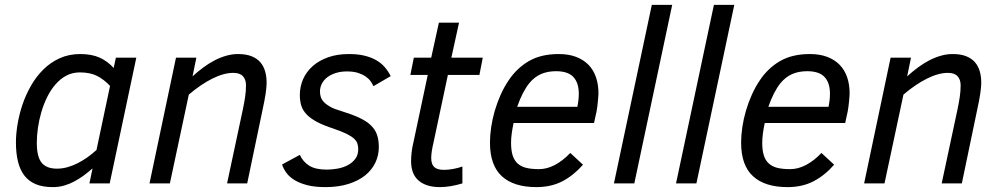

<svg xmlns="http://www.w3.org/2000/svg" viewBox="-20 -747 4070 782"><path d="M44.9 -167Q44.9 -201.2 51.5 -241Q58.1 -280.8 71.5 -320.8Q85 -360.8 106.2 -397.9Q127.4 -435.1 156.5 -463.9Q185.5 -492.7 223.1 -509.8Q260.7 -526.9 307.1 -526.9Q354 -526.9 386.5 -512Q418.9 -497.1 442.9 -470.2L452.1 -512.2H535.2L426.8 0H344.2L356.9 -61Q338.9 -45.4 320.3 -31.7Q301.8 -18.1 282 -7.6Q262.2 2.9 240.5 9Q218.8 15.1 194.8 15.1Q154.3 15.1 125.7 3.2Q97.2 -8.8 79.3 -32Q61.5 -55.2 53.2 -89.1Q44.9 -123 44.9 -167ZM428.2 -397Q403.8 -423.3 375.5 -437.7Q347.2 -452.1 305.2 -452.1Q274.9 -452.1 250.2 -439Q225.6 -425.8 206.1 -403.3Q186.5 -380.9 172.1 -351.6Q157.7 -322.3 148.4 -290.5Q139.2 -258.8 134.5 -226.3Q129.9 -193.8 129.9 -165Q129.9 -108.4 149.7 -84.2Q169.4 -60.1 211.9 -60.1Q233.9 -60.1 255.4 -66.2Q276.9 -72.3 297.4 -82.8Q317.9 -93.3 336.9 -106.9Q356 -120.6 373 -136.2Z M904.8 0 969.2 -301.8Q975.1 -329.6 978.5 -353Q981.9 -376.5 981.9 -399.9Q981.9 -422.9 969.5 -436.5Q957 -450.2 930.2 -450.2Q891.6 -450.2 844.7 -426.8Q797.9 -403.3 749 -361.8L671.9 0H588.9L696.8 -512.2H779.8L764.2 -436Q785.6 -455.6 808.3 -472.4Q831.1 -489.3 854.2 -501.2Q877.4 -513.2 901.4 -520Q925.3 -526.9 949.2 -526.9Q981.9 -526.9 1004.2 -518.1Q1026.4 -509.3 1040 -493.7Q1053.7 -478 1059.8 -456.5Q1065.9 -435.1 1065.9 -410.2Q1065.9 -392.1 1061.8 -364.7Q1057.6 -337.4 1049.8 -301.8L986.8 0Z M1201.2 -116.2Q1213.9 -88.4 1239.3 -72.3Q1264.6 -56.2 1311 -56.2Q1332.5 -56.2 1355.2 -60.3Q1377.9 -64.5 1396.5 -74.2Q1415 -84 1427 -99.9Q1439 -115.7 1439 -139.2Q1439 -150.9 1436 -161.1Q1433.1 -171.4 1422.9 -181.4Q1412.6 -191.4 1392.6 -201.4Q1372.6 -211.4 1338.4 -223.1Q1297.9 -236.3 1271.5 -250.2Q1245.1 -264.2 1229.5 -280.3Q1213.9 -296.4 1207.5 -315.7Q1201.2 -335 1201.2 -359.9Q1201.2 -394.5 1214.6 -424.8Q1228 -455.1 1253.7 -477.8Q1279.3 -500.5 1316.4 -513.7Q1353.5 -526.9 1401.4 -526.9Q1438 -526.9 1465.6 -520Q1493.2 -513.2 1513.4 -501.2Q1533.7 -489.3 1547.6 -472.9Q1561.5 -456.5 1571.3 -437L1501 -396Q1497.1 -404.8 1490 -415.3Q1482.9 -425.8 1470.2 -434.8Q1457.5 -443.8 1438.7 -450Q1419.9 -456.1 1393.1 -456.1Q1368.2 -456.1 1347.9 -449.7Q1327.6 -443.4 1313.2 -432.4Q1298.8 -421.4 1291 -406.2Q1283.2 -391.1 1283.2 -374Q1283.2 -362.8 1286.6 -352.1Q1290 -341.3 1299.3 -331.3Q1308.6 -321.3 1324.7 -312.3Q1340.8 -303.2 1366.2 -295.9Q1411.1 -282.2 1441.4 -268.3Q1471.7 -254.4 1489.7 -237.3Q1507.8 -220.2 1515.4 -198.5Q1522.9 -176.8 1522.9 -147.9Q1522.9 -114.3 1508.8 -84.5Q1494.6 -54.7 1467.3 -32.7Q1439.9 -10.7 1399.2 2.2Q1358.4 15.1 1305.2 15.1Q1262.7 15.1 1231.9 7.3Q1201.2 -0.5 1179.9 -13.4Q1158.7 -26.4 1146.5 -43Q1134.3 -59.6 1128.9 -77.1Z M1863.3 0Q1840.8 6.8 1816.9 11Q1793 15.1 1772.5 15.1Q1740.7 15.1 1718.5 7.3Q1696.3 -0.5 1681.9 -14.4Q1667.5 -28.3 1660.9 -47.6Q1654.3 -66.9 1654.3 -89.8Q1654.3 -106.4 1656.5 -126.5Q1658.7 -146.5 1663.6 -166L1722.2 -441.9H1651.4L1665.5 -512.2H1736.3L1767.6 -654.8H1849.6L1818.4 -512.2H1946.3L1932.6 -441.9H1804.2L1746.6 -170.9Q1741.7 -150.4 1739 -133.5Q1736.3 -116.7 1736.3 -104Q1736.3 -78.1 1748.5 -66.7Q1760.7 -55.2 1788.6 -55.2Q1797.4 -55.2 1807.1 -56.2Q1816.9 -57.1 1826.9 -59.1Q1836.9 -61 1846.4 -63.5Q1856 -65.9 1863.3 -68.8Z M2071.8 -246.1Q2066.9 -223.1 2064.2 -203.1Q2061.5 -183.1 2061.5 -165Q2061.5 -134.3 2068.1 -113.8Q2074.7 -93.3 2088.6 -80.8Q2102.5 -68.4 2123.8 -63.2Q2145 -58.1 2174.8 -58.1Q2208 -58.1 2240.2 -75.2Q2272.5 -92.3 2302.7 -124L2354.5 -76.2Q2316.4 -32.7 2270.8 -8.8Q2225.1 15.1 2164.6 15.1Q2072.3 15.1 2023.9 -29.3Q1975.6 -73.7 1975.6 -166Q1975.6 -195.8 1980.5 -229Q1985.4 -262.2 1995.1 -295.7Q2004.9 -329.1 2019 -360.8Q2033.2 -392.6 2051.8 -419.9Q2084.5 -469.2 2133.8 -498Q2183.1 -526.9 2255.9 -526.9Q2295.9 -526.9 2326.2 -515.4Q2356.4 -503.9 2376.7 -483.2Q2397 -462.4 2407.2 -432.9Q2417.5 -403.3 2417.5 -367.2Q2417.5 -362.3 2416.7 -353Q2416 -343.8 2415 -333Q2414.1 -322.3 2412.6 -311.5Q2411.1 -300.8 2409.7 -293L2399.4 -246.1ZM2331.5 -312Q2337.4 -340.3 2337.4 -365.2Q2337.4 -409.7 2315.4 -433.3Q2293.5 -457 2244.6 -457Q2210 -457 2183.3 -445.3Q2156.7 -433.6 2135.7 -408.2Q2107.9 -373.5 2086.4 -312Z M2480.5 0 2634.8 -727.1H2717.8L2563.5 0Z M2733.4 0 2887.7 -727.1H2970.7L2816.4 0Z M3094.7 -246.1Q3089.8 -223.1 3087.2 -203.1Q3084.5 -183.1 3084.5 -165Q3084.5 -134.3 3091.1 -113.8Q3097.7 -93.3 3111.6 -80.8Q3125.5 -68.4 3146.7 -63.2Q3168 -58.1 3197.8 -58.1Q3231 -58.1 3263.2 -75.2Q3295.4 -92.3 3325.7 -124L3377.4 -76.2Q3339.4 -32.7 3293.7 -8.8Q3248 15.1 3187.5 15.1Q3095.2 15.1 3046.9 -29.3Q2998.5 -73.7 2998.5 -166Q2998.5 -195.8 3003.4 -229Q3008.3 -262.2 3018.1 -295.7Q3027.8 -329.1 3042 -360.8Q3056.2 -392.6 3074.7 -419.9Q3107.4 -469.2 3156.7 -498Q3206.1 -526.9 3278.8 -526.9Q3318.8 -526.9 3349.1 -515.4Q3379.4 -503.9 3399.7 -483.2Q3419.9 -462.4 3430.2 -432.9Q3440.4 -403.3 3440.4 -367.2Q3440.4 -362.3 3439.7 -353Q3439 -343.8 3438 -333Q3437 -322.3 3435.5 -311.5Q3434.1 -300.8 3432.6 -293L3422.4 -246.1ZM3354.5 -312Q3360.4 -340.3 3360.4 -365.2Q3360.4 -409.7 3338.4 -433.3Q3316.4 -457 3267.6 -457Q3232.9 -457 3206.3 -445.3Q3179.7 -433.6 3158.7 -408.2Q3130.9 -373.5 3109.4 -312Z M3815.4 0 3879.9 -301.8Q3885.7 -329.6 3889.2 -353Q3892.6 -376.5 3892.6 -399.9Q3892.6 -422.9 3880.1 -436.5Q3867.7 -450.2 3840.8 -450.2Q3802.2 -450.2 3755.4 -426.8Q3708.5 -403.3 3659.7 -361.8L3582.5 0H3499.5L3607.4 -512.2H3690.4L3674.8 -436Q3696.3 -455.6 3719 -472.4Q3741.7 -489.3 3764.9 -501.2Q3788.1 -513.2 3812 -520Q3835.9 -526.9 3859.9 -526.9Q3892.6 -526.9 3914.8 -518.1Q3937 -509.3 3950.7 -493.7Q3964.4 -478 3970.5 -456.5Q3976.6 -435.1 3976.6 -410.2Q3976.6 -392.1 3972.4 -364.7Q3968.3 -337.4 3960.4 -301.8L3897.5 0Z"/></svg>

Font: Lorenzo Sans
Style: Italic
Weight: 400
Italic angle: -12°
Foundry: Intel Corporation
Version: Version 1.00; ttfautohint (v1.5)